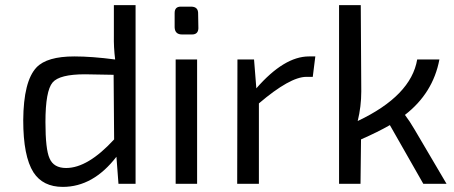

<svg xmlns="http://www.w3.org/2000/svg" viewBox="-20 -720 1777 752"><path d="M511 0H444L436 -106Q345 12 226 12Q148 12 111 -45Q71 -108 71 -249Q72 -402 123 -456Q164 -499 271 -499Q340 -499 431 -487Q425 -536 426 -580V-700H511ZM425 -427 313 -429Q213 -429 186 -397Q158 -364 158 -242Q158 -135 174 -100Q190 -62 239 -62Q324 -62 427 -174Z M728 -694Q757 -694 756 -666L757 -609Q756 -585 732 -585H693Q665 -585 664 -613V-669Q664 -694 688 -694ZM668 0V-487H752V0Z M1205 -419H1180Q1116 -419 994 -315V0H909L910 -487H975L984 -374Q1093 -499 1190 -499H1215Z M1701 -487Q1676 -355 1566 -270Q1585 -245 1603 -214L1729 0H1638L1507 -230Q1460 -203 1394 -174L1392 0H1308V-700H1393L1395 -362Q1395 -303 1381 -246Q1590 -345 1614 -487Z"/></svg>

Font: Taylor Sans
Style: Regular
Weight: 400
Italic angle: -8°
Designer: Natanael Gama
Version: Version 1.001 September 8, 2015